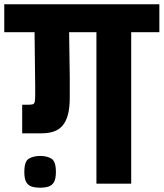

<svg xmlns="http://www.w3.org/2000/svg" viewBox="-56 -861 767 900"><path d="M109 -454 106 -710H-36V-841H691V-710H559V0H396V-710H268L271 -500V-404Q271 -356 262.5 -324Q254 -292 237.5 -272.5Q221 -253 196 -244.5Q171 -236 138 -236H48V-370H71Q89 -370 97 -372Q105 -374 107 -384.5Q109 -395 109 -419ZM132 19Q111 19 94 14Q77 9 67.5 -6.5Q58 -22 58 -55Q58 -105 79.5 -117.5Q101 -130 132 -130Q164 -130 185 -117.5Q206 -105 206 -55Q206 -22 196.5 -6.5Q187 9 170 14Q153 19 132 19Z"/></svg>

Font: Matangi Black
Style: Regular
Weight: 900
Designer: Prashant Pant
Foundry: The Graphic Ant
Version: Version 3.002